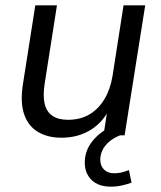

<svg xmlns="http://www.w3.org/2000/svg" viewBox="-20 -506 601 718"><path d="M210 9Q158 9 121.5 -13Q85 -35 70 -79.5Q55 -124 66 -193L112 -486H193L147 -193Q140 -148 147 -118Q154 -88 176 -73Q198 -58 234 -58Q281 -58 315 -78.5Q349 -99 371 -136Q393 -173 401 -223L442 -486H523L446 0H367L384 -110H394Q371 -54 322.5 -22.5Q274 9 210 9ZM394 192Q348 192 322.5 167Q297 142 297 102Q297 56 327.5 19.5Q358 -17 404 -36L429 0Q404 10 387.5 24.5Q371 39 363 56Q355 73 355 91Q355 114 369 128Q383 142 408 142Q421 142 434 139Q447 136 462 130L472 177Q456 183 436 187.5Q416 192 394 192Z"/></svg>

Font: Nunito Sans 12pt ExtraLight 12pt
Style: Italic
Weight: 400
Italic angle: -9°
Version: Version 3.101;gftools[0.9.27]